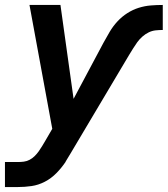

<svg xmlns="http://www.w3.org/2000/svg" viewBox="-24 -540 677 775"><path d="M-4 215V114H48Q60 114 72 112.5Q84 111 95.5 105Q107 99 116 90Q125 81 132.5 70.5Q140 60 146.5 49Q153 38 159 28L187 -20L95 -520H220L273 -141L394 -368Q406 -390 419 -412Q432 -434 450 -453.5Q468 -473 490 -487Q512 -501 536 -508.5Q560 -516 584.5 -518Q609 -520 633 -520V-419Q619 -419 604.5 -417.5Q590 -416 576.5 -409.5Q563 -403 551 -392.5Q539 -382 530 -369.5Q521 -357 513 -344Q505 -331 497 -318L261 79Q256 87 251 95.5Q246 104 241 112V113Q225 137 204 158.5Q183 180 157 193.5Q131 207 103.5 211Q76 215 48 215Z"/></svg>

Font: Iosevka SS04 Extended
Style: Bold Italic
Weight: 700
Width: 7
Italic angle: -9°
Monospace: yes
Designer: Belleve Invis
Foundry: Belleve Invis
Version: Version 19.0.0; ttfautohint (v1.8.4)